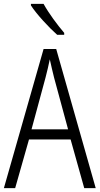

<svg xmlns="http://www.w3.org/2000/svg" viewBox="-20 -967 512 987"><path d="M204 -947H139V-939C168 -894 232 -825 274 -788H310V-798C275 -839 231 -898 204 -947ZM413 0H472L269 -715H204L0 0H58L129 -250H343ZM258 -568 330 -302H142L214 -568C222 -600 230 -631 236 -662C242 -632 251 -598 258 -568Z"/></svg>

Font: Noto Sans Arabic UI Cn Lt
Style: Regular
Weight: 300
Width: 3
Designer: Monotype Design Team, Nadine Chahine and Nizar Qandah
Foundry: Monotype Imaging Inc.
Version: Version 2.010